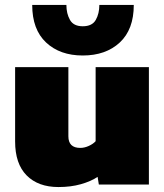

<svg xmlns="http://www.w3.org/2000/svg" viewBox="-20 -745 661 775"><path d="M314 -521Q222 -521 166 -573.5Q110 -626 110 -725H248Q248 -690 262.5 -664.5Q277 -639 314 -639Q352 -639 366.5 -664.5Q381 -690 381 -725H520Q520 -626 463.5 -573.5Q407 -521 314 -521ZM216 10Q134 10 87.5 -37Q41 -84 41 -174V-474H256V-195Q256 -148 304 -148Q321 -148 338.5 -156Q356 -164 366 -175V-474H581V0H379L374 -31Q347 -13 306.5 -1.5Q266 10 216 10Z"/></svg>

Font: Kanit ExtraBold
Style: Regular
Weight: 800
Designer: Katatrad Team
Foundry: CadsonDemak
Version: Version 2.000; ttfautohint (v1.8.3)